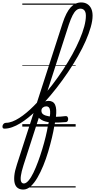

<svg xmlns="http://www.w3.org/2000/svg" viewBox="-183 -1039 780 1576"><path d="M-147 17Q-158 17 -161 9.5Q-164 2 -162 -7Q-160 -16 -152.5 -23.5Q-145 -31 -133 -31Q-109 -31 -81.5 -41.5Q-54 -52 -25 -70.5Q4 -89 34 -114Q64 -139 93.5 -168.5Q123 -198 152 -229Q201 -284 247.5 -344.5Q294 -405 335.5 -468Q377 -531 411 -593Q445 -655 470 -713Q495 -771 508.5 -821Q522 -871 522 -910Q522 -923 530.5 -930Q539 -937 549.5 -936.5Q560 -936 568.5 -929.5Q577 -923 577 -910Q577 -870 562 -817Q547 -764 520.5 -703.5Q494 -643 457 -578Q420 -513 375.5 -447Q331 -381 281.5 -317.5Q232 -254 180 -197Q148 -164 115.5 -132.5Q83 -101 49.5 -74Q16 -47 -17.5 -26.5Q-51 -6 -84 5.5Q-117 17 -147 17ZM8 517Q-18 517 -36 505Q-54 493 -61.5 468Q-69 443 -65.5 404Q-62 365 -44 311L331 -849Q360 -938 397 -978.5Q434 -1019 484 -1019Q513 -1019 534 -1005.5Q555 -992 566 -968Q577 -944 577 -910Q577 -898 568.5 -891.5Q560 -885 549.5 -885Q539 -885 530.5 -891.5Q522 -898 522 -910Q522 -929 517 -941.5Q512 -954 502 -961Q492 -968 477 -968Q459 -968 443 -954.5Q427 -941 412.5 -912.5Q398 -884 382 -837L9 320Q-7 371 -11.5 403.5Q-16 436 -9.5 451.5Q-3 467 13 467Q31 467 51.5 443Q72 419 91.5 378.5Q111 338 129.5 288Q148 238 164 185Q180 132 192 82.5Q204 33 210 -5Q221 -48 225.5 -78Q230 -108 228.5 -127.5Q227 -147 219 -156.5Q211 -166 196 -166Q181 -166 169 -156.5Q157 -147 157 -130Q157 -110 173 -99.5Q189 -89 217 -84.5Q245 -80 280.5 -80.5Q316 -81 355 -86Q366 -87 371 -80Q376 -73 376.5 -63.5Q377 -54 372.5 -46Q368 -38 359 -37Q300 -32 253.5 -33Q207 -34 174 -47Q141 -60 122 -89L143 -179Q159 -196 179 -203.5Q199 -211 216 -211Q234 -211 248 -203Q262 -195 269.5 -178.5Q277 -162 278.5 -137Q280 -112 276 -79Q272 -46 263 -5Q256 38 243 92.5Q230 147 212.5 206Q195 265 172.5 320Q150 375 124 419.5Q98 464 69 490.5Q40 517 8 517ZM0 490H438V500H0ZM0 -20H438V0H0ZM0 -505H438V-500H0ZM0 -1010H438V-1000H0Z"/></svg>

Font: Playwrite MX Guides
Style: Regular
Weight: 400
Designer: Veronika Burian, José Scaglione
Foundry: TypeTogether
Version: Version 1.003